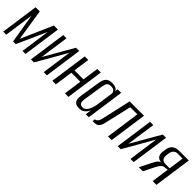

<svg xmlns="http://www.w3.org/2000/svg" viewBox="194 -1432 2367 2367"><g transform="rotate(45 1378.0 -248.0)"><path d="M7.1 0 77.1 -495H149.9L214.4 -81.9L395.5 -495H466.2L396.2 0H343.8L398.1 -385.8L225.2 0H179.1L115.1 -385.8L60.2 0Z M490.8 0 560.8 -494.3H617L563.2 -113.5L782.3 -494.3H839L769 0H713.4L768.7 -393.9Q712.3 -295 656.8 -196.9Q601.3 -98.9 543.6 0Z M864.1 0 934.1 -495H996.1L965.8 -283.8H1122.9L1153.2 -495H1214.6L1144.6 0H1083.2L1116.8 -235.9H959.8L926.1 0Z M1337.3 8Q1323.1 8 1304.1 4.9Q1285.1 1.8 1269.2 -10.1Q1253.2 -22 1245.3 -48.1Q1237.4 -74.2 1244.7 -121L1286.5 -386Q1294.9 -440.7 1314.4 -465.5Q1333.9 -490.3 1359.2 -496.9Q1384.5 -503.6 1409.6 -503.6Q1442.5 -503.6 1468.8 -492.1Q1495.2 -480.5 1502.2 -456.2L1507.2 -495H1569.6L1499.6 0H1447L1458.5 -79.8Q1450.5 -61.3 1435.8 -41Q1421.1 -20.7 1397.3 -6.3Q1373.4 8 1337.3 8ZM1357.5 -30.4Q1379.9 -30.4 1396.7 -42.8Q1413.5 -55.2 1425.3 -74.2Q1437.1 -93.2 1444.8 -114.2Q1452.5 -135.2 1456.7 -152.7Q1460.9 -170.2 1461.9 -179.3L1495.6 -417.1Q1493.6 -422.4 1488 -433.7Q1482.5 -445 1468.4 -455.1Q1454.4 -465.3 1424.8 -465.3Q1394 -465.3 1378.1 -453.4Q1362.2 -441.6 1355.8 -420.8Q1349.4 -399.9 1344.6 -371.8L1304.9 -110.9Q1301.1 -83.5 1305.6 -67Q1310.1 -50.4 1319.6 -42.9Q1329.2 -35.4 1339.6 -32.9Q1350.1 -30.4 1357.5 -30.4Z M1566.1 0 1571.4 -35.6Q1584.8 -35.6 1596.4 -43.9Q1607.9 -52.2 1616.9 -68.9Q1625.9 -85.7 1631.3 -110.4L1717.8 -494.3H1968.2L1898.2 0H1834.6L1897.8 -448.7H1773.7L1691.3 -92.5Q1688 -80.2 1682.9 -64.3Q1677.7 -48.5 1668.2 -33.8Q1658.7 -19.2 1642.3 -9.6Q1626 0 1601 0Z M2003.8 0 2073.8 -494.3H2130L2076.2 -113.5L2295.3 -494.3H2352L2282 0H2226.4L2281.7 -393.9Q2225.3 -295 2169.8 -196.9Q2114.3 -98.9 2056.6 0Z M2371.3 0 2458.3 -172.1Q2473.3 -201.5 2490.2 -218.4Q2507 -235.2 2528 -237.2Q2480.3 -240.4 2459.1 -267.7Q2437.8 -294.9 2445.1 -350.9L2450.1 -385.2Q2458.4 -443.8 2493.2 -469.4Q2528.1 -495 2579.1 -495H2748.5L2678.5 0H2612.9L2645.4 -230.5L2581 -222.3Q2557.6 -212.6 2539.4 -187.1Q2521.2 -161.6 2503.8 -125.6L2442.9 0ZM2578.8 -260H2649.9L2677.3 -457.3H2584.7Q2558.8 -457.3 2538 -437.7Q2517.2 -418.1 2512.1 -382.9L2507.9 -352.4Q2501.5 -301.8 2520.7 -280.9Q2539.8 -260 2578.8 -260Z"/></g></svg>

Font: Alumni Sans SC Thin
Style: Italic
Weight: 100
Italic angle: -8°
Designer: Robert E. Leuschke
Foundry: Robert E. Leuschke
Version: Version 1.016